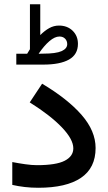

<svg xmlns="http://www.w3.org/2000/svg" viewBox="-20 -889 510 908"><path d="M108.4 -634.8Q111.8 -640.6 115.2 -646Q118.7 -651.4 121.6 -656.2V-868.7H170.4V-723.1Q190.9 -743.7 212.6 -755.9Q234.4 -768.1 258.8 -768.1Q298.3 -768.1 323.5 -743.7Q348.6 -719.2 348.6 -681.6Q348.6 -631.3 306.4 -607.4Q264.2 -583.5 184.6 -583.5H57.1V-634.8ZM184.1 -635.3Q244.6 -635.3 271.2 -647.2Q297.9 -659.2 297.9 -680.2Q297.9 -695.8 287.8 -706.1Q277.8 -716.3 261.2 -716.3Q239.3 -716.3 213.9 -694.6Q188.5 -672.9 162.6 -634.8ZM38.1 -122.6Q68.8 -116.7 99.6 -112.3Q130.4 -107.9 154.8 -107.9Q245.6 -107.9 286.1 -128.9Q326.7 -149.9 326.7 -187.5Q326.7 -230 272.9 -286.4Q219.2 -342.8 120.6 -404.8L179.2 -493.2Q300.3 -420.9 366.2 -345.2Q432.1 -269.5 432.1 -189Q432.1 -94.7 362.8 -47.9Q293.5 -1 161.1 -1Q127.4 -1 96.7 -4.6Q65.9 -8.3 38.1 -14.6Z"/></svg>

Font: Vazir Medium FD-WOL-UI
Style: Medium-FD-WOL-UI
Weight: 500
Designer: Saber Rastikerdar
Foundry: Saber Rastikerdar
Version: Version 30.0.0